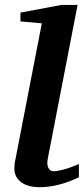

<svg xmlns="http://www.w3.org/2000/svg" viewBox="-20 -757 346 789"><path d="M304.2 -28.8Q267.6 -10.3 225.3 1Q183.1 12.2 144 12.2Q94.2 12.2 66.7 -8.5Q39.1 -29.3 39.1 -64Q39.1 -72.3 39.8 -81.3Q40.5 -90.3 43 -100.1L151.9 -661.1L64 -668.9V-705.1L232.9 -736.8H298.8L175.8 -102.1Q174.3 -93.3 174.6 -84.7Q174.8 -76.2 177.7 -69.1Q180.7 -62 186.5 -57.6Q192.4 -53.2 202.1 -53.2Q213.9 -53.2 241.2 -60.3Q268.6 -67.4 304.2 -83Z"/></svg>

Font: Charis SIL Afr
Style: Bold Italic
Weight: 700
Italic angle: -11°
Foundry: SIL International
Version: Version 5.000